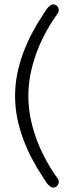

<svg xmlns="http://www.w3.org/2000/svg" viewBox="-20 -748 337 876"><path d="M48.8 -310.1Q48.8 -360.4 58.3 -408.9Q67.9 -457.5 85 -504.2Q102.1 -550.8 125.2 -595Q148.4 -639.2 175.8 -680.2Q179.7 -686 184.6 -694.1Q189.5 -702.1 195.6 -709.7Q201.7 -717.3 208.5 -722.7Q215.3 -728 222.2 -728Q232.9 -728 240.5 -720.5Q248 -712.9 248 -702.1Q248 -692.9 242.2 -684.8Q236.3 -676.8 231.4 -669.9Q204.6 -630.9 182.1 -587.6Q159.7 -544.4 143.6 -498.8Q127.4 -453.1 118.4 -405.8Q109.4 -358.4 109.4 -310.1Q109.4 -261.7 118.4 -214.4Q127.4 -167 143.6 -121.3Q159.7 -75.7 182.1 -32.5Q204.6 10.7 231.4 49.8Q236.3 56.6 242.2 64.7Q248 72.8 248 82Q248 92.8 240.5 100.3Q232.9 107.9 222.2 107.9Q215.3 107.9 208.5 102.5Q201.7 97.2 195.6 89.6Q189.5 82 184.6 74Q179.7 65.9 175.8 60.1Q148.4 19 125.2 -25.1Q102.1 -69.3 85 -116Q67.9 -162.6 58.3 -211.2Q48.8 -259.8 48.8 -310.1Z"/></svg>

Font: SengBuhan
Style: Regular
Weight: 400
Designer: John M. Durdin
Foundry: Lao Script for Windows
Version: Version 1.400